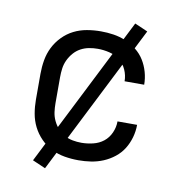

<svg xmlns="http://www.w3.org/2000/svg" viewBox="-76 -665 752 801"><g transform="rotate(10 300.0 -265.0)"><path d="M298 8Q268 8 239 3Q210 -2 184 -15Q158 -28 137 -49.5Q116 -71 103 -97Q90 -123 85 -152Q80 -181 80 -210V-320Q80 -349 85 -378Q90 -407 103 -433Q116 -459 137 -480.5Q158 -502 184 -515Q210 -528 239 -533Q268 -538 298 -538Q325 -538 351.5 -534Q378 -530 403 -519.5Q428 -509 449.5 -492Q471 -475 485 -452.5Q499 -430 506.5 -403.5Q514 -377 514 -350Q514 -350 514 -350Q514 -350 514 -350H431Q431 -350 431 -350Q431 -350 431 -350Q431 -375 420.5 -398.5Q410 -422 391 -437Q372 -452 347 -458Q322 -464 298 -464Q279 -464 260.5 -460.5Q242 -457 225.5 -448Q209 -439 196.5 -424.5Q184 -410 176 -393Q168 -376 165.5 -357.5Q163 -339 163 -320V-210Q163 -191 165.5 -172.5Q168 -154 176 -137Q184 -120 196.5 -105.5Q209 -91 225.5 -82Q242 -73 260.5 -69.5Q279 -66 298 -66Q322 -66 347 -72Q372 -78 391 -93Q410 -108 420.5 -131.5Q431 -155 431 -180Q431 -180 431 -180Q431 -180 431 -180H514Q514 -180 514 -180Q514 -180 514 -180Q514 -153 506.5 -126.5Q499 -100 485 -77.5Q471 -55 449.5 -38Q428 -21 403 -10.5Q378 0 351.5 4Q325 8 298 8ZM167 65 112 41 433 -595 488 -571Z"/></g></svg>

Font: Iosevka Mono
Style: Regular
Weight: 400
Designer: Belleve Invis
Foundry: Belleve Invis
Version: Version 11.1.1